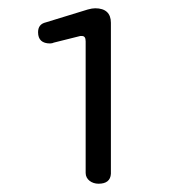

<svg xmlns="http://www.w3.org/2000/svg" viewBox="-20 -756 440 464"><path d="M218 -312C237 -312 247 -320 248 -336V-701C248 -724 235 -736 210 -736C205 -736 199 -735 192 -733L91 -702C78 -699 72 -691 72 -678C72 -660 82 -651 101 -651C105 -651 108 -652 110 -653L174 -669C175 -669 177 -669 178 -669C184 -669 187 -665 187 -656V-338C187 -322 202 -312 218 -312Z"/></svg>

Font: Dongle Light
Style: Regular
Weight: 300
Designer: Yanghee Ryu
Foundry: Yanghee Ryu
Version: Version 2.000